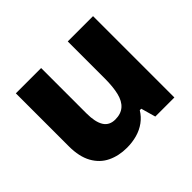

<svg xmlns="http://www.w3.org/2000/svg" viewBox="-130 -729 918 918"><g transform="rotate(-45 329.0 -270.0)"><path d="M589 -550V0H460L439 -74H429Q412 -46 386 -27Q360 -8 327.5 1Q295 10 259 10Q204 10 160.5 -11Q117 -32 92 -77Q67 -122 67 -192V-550H238V-243Q238 -185 256.5 -155Q275 -125 315 -125Q353 -125 376 -145Q399 -165 408.5 -204Q418 -243 418 -300V-550Z"/></g></svg>

Font: Noto Sans Hebrew Thin ExtraBold
Style: Regular
Weight: 800
Version: Version 3.001